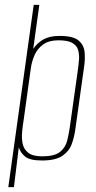

<svg xmlns="http://www.w3.org/2000/svg" viewBox="-20 -650 395 786"><path d="M14 116 118 -630H141L116 -450Q133 -475 158.5 -489Q184 -503 224 -503Q280 -503 302 -484Q324 -465 326.5 -435.5Q329 -406 324 -375L289 -125Q285 -93 274.5 -62.5Q264 -32 236 -12.5Q208 7 152 7Q103 7 83.5 -8.5Q64 -24 57 -47L37 116ZM153 -10Q203 -10 225.5 -28Q248 -46 255 -74Q262 -102 266 -131L299 -365Q302 -386 303.5 -407.5Q305 -429 299.5 -446.5Q294 -464 275.5 -474.5Q257 -485 219 -485Q181 -485 157.5 -468.5Q134 -452 122 -425.5Q110 -399 106 -369L77 -160Q73 -136 70.5 -109.5Q68 -83 73 -60.5Q78 -38 96.5 -24Q115 -10 153 -10Z"/></svg>

Font: Alumni Sans Thin
Style: Italic
Weight: 100
Italic angle: -8°
Designer: Robert E. Leuschke
Foundry: Robert E. Leuschke
Version: Version 1.016